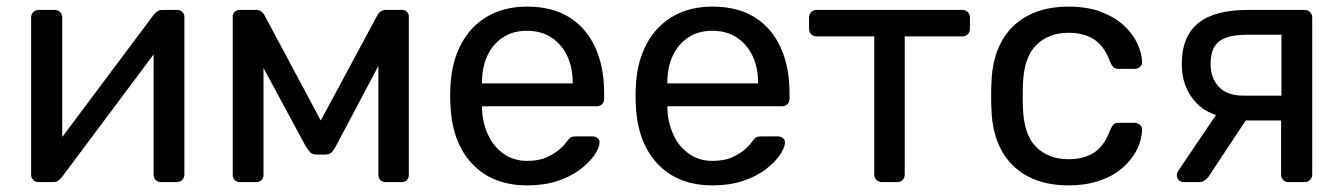

<svg xmlns="http://www.w3.org/2000/svg" viewBox="-20 -550 4060 580"><path d="M96 0Q87 0 80.5 -6.5Q74 -13 74 -21V-497Q74 -507 80.5 -513.5Q87 -520 97 -520H145Q155 -520 161.5 -513.5Q168 -507 168 -497V-73L141 -100L444 -505Q449 -511 455 -515.5Q461 -520 470 -520H516Q524 -520 530.5 -514Q537 -508 537 -500V-23Q537 -13 530.5 -6.5Q524 0 514 0H467Q456 0 450 -6.5Q444 -13 444 -23V-422L472 -423L167 -15Q163 -10 157 -5Q151 0 141 0Z M705 0Q695 0 689 -6Q683 -12 683 -22V-501Q683 -509 689.5 -514.5Q696 -520 703 -520H754Q770 -520 779 -504L949 -186L1120 -504Q1129 -520 1145 -520H1195Q1203 -520 1209 -514.5Q1215 -509 1215 -501V-22Q1215 -12 1209 -6Q1203 0 1194 0H1145Q1135 0 1129 -6Q1123 -12 1123 -22V-421L1158 -417L995 -109Q990 -99 983 -91Q976 -83 962 -83H936Q923 -83 916 -91Q909 -99 903 -109L745 -402L776 -405V-22Q776 -12 770 -6Q764 0 754 0Z M1573 10Q1469 10 1408 -53.5Q1347 -117 1341 -227Q1340 -240 1340 -260.5Q1340 -281 1341 -294Q1345 -365 1374 -418.5Q1403 -472 1453.5 -501Q1504 -530 1572 -530Q1648 -530 1699.5 -498Q1751 -466 1778 -407Q1805 -348 1805 -269V-252Q1805 -241 1798.5 -235Q1792 -229 1782 -229H1436Q1436 -228 1436 -225Q1436 -222 1436 -220Q1438 -179 1454 -143.5Q1470 -108 1500.5 -86Q1531 -64 1572 -64Q1608 -64 1632 -75Q1656 -86 1671 -99.5Q1686 -113 1691 -121Q1700 -133 1705 -135.5Q1710 -138 1721 -138H1770Q1779 -138 1785.5 -132.5Q1792 -127 1791 -117Q1790 -102 1775 -80.5Q1760 -59 1732.5 -38Q1705 -17 1664.5 -3.5Q1624 10 1573 10ZM1436 -298H1710V-301Q1710 -346 1693.5 -381Q1677 -416 1646 -436.5Q1615 -457 1572 -457Q1529 -457 1498.5 -436.5Q1468 -416 1452 -381Q1436 -346 1436 -301Z M2133 10Q2029 10 1968 -53.5Q1907 -117 1901 -227Q1900 -240 1900 -260.5Q1900 -281 1901 -294Q1905 -365 1934 -418.5Q1963 -472 2013.5 -501Q2064 -530 2132 -530Q2208 -530 2259.5 -498Q2311 -466 2338 -407Q2365 -348 2365 -269V-252Q2365 -241 2358.5 -235Q2352 -229 2342 -229H1996Q1996 -228 1996 -225Q1996 -222 1996 -220Q1998 -179 2014 -143.5Q2030 -108 2060.5 -86Q2091 -64 2132 -64Q2168 -64 2192 -75Q2216 -86 2231 -99.5Q2246 -113 2251 -121Q2260 -133 2265 -135.5Q2270 -138 2281 -138H2330Q2339 -138 2345.5 -132.5Q2352 -127 2351 -117Q2350 -102 2335 -80.5Q2320 -59 2292.5 -38Q2265 -17 2224.5 -3.5Q2184 10 2133 10ZM1996 -298H2270V-301Q2270 -346 2253.5 -381Q2237 -416 2206 -436.5Q2175 -457 2132 -457Q2089 -457 2058.5 -436.5Q2028 -416 2012 -381Q1996 -346 1996 -301Z M2644 0Q2634 0 2627.5 -6.5Q2621 -13 2621 -23V-440H2447Q2437 -440 2430.5 -446.5Q2424 -453 2424 -463V-497Q2424 -507 2430.5 -513.5Q2437 -520 2447 -520H2887Q2897 -520 2903.5 -513.5Q2910 -507 2910 -497V-463Q2910 -453 2903.5 -446.5Q2897 -440 2887 -440H2713V-23Q2713 -13 2707 -6.5Q2701 0 2691 0Z M3207 10Q3136 10 3084.5 -17.5Q3033 -45 3005 -96.5Q2977 -148 2975 -220Q2974 -235 2974 -260Q2974 -285 2975 -300Q2977 -372 3005 -423.5Q3033 -475 3084.5 -502.5Q3136 -530 3207 -530Q3265 -530 3306.5 -514Q3348 -498 3375 -473Q3402 -448 3415.5 -419Q3429 -390 3430 -364Q3431 -354 3424 -348Q3417 -342 3407 -342H3359Q3349 -342 3344 -346.5Q3339 -351 3334 -362Q3316 -411 3285 -431Q3254 -451 3208 -451Q3148 -451 3110.5 -414Q3073 -377 3070 -295Q3069 -259 3070 -225Q3073 -142 3110.5 -105.5Q3148 -69 3208 -69Q3254 -69 3285 -89Q3316 -109 3334 -158Q3339 -169 3344 -174Q3349 -179 3359 -179H3407Q3417 -179 3424 -172.5Q3431 -166 3430 -156Q3429 -135 3421 -113Q3413 -91 3395.5 -68.5Q3378 -46 3352 -28.5Q3326 -11 3290 -0.5Q3254 10 3207 10Z M3873 0Q3862 0 3856 -6.5Q3850 -13 3850 -23V-186H3735V-191Q3641 -191 3595.5 -237.5Q3550 -284 3550 -356Q3550 -440 3599.5 -480Q3649 -520 3749 -520H3921Q3931 -520 3937.5 -513.5Q3944 -507 3944 -497V-23Q3944 -13 3937.5 -6.5Q3931 0 3921 0ZM3556 0Q3547 0 3541 -6Q3535 -12 3535 -20Q3535 -24 3536.5 -28.5Q3538 -33 3542 -38L3661 -214L3757 -207L3630 -15Q3626 -10 3619 -5Q3612 0 3604 0ZM3738 -261H3851V-445H3746Q3690 -445 3663.5 -425.5Q3637 -406 3637 -356Q3637 -315 3661.5 -288Q3686 -261 3738 -261Z"/></svg>

Font: Rubik Light
Style: Regular
Weight: 400
Version: Version 2.101